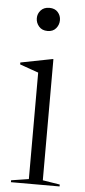

<svg xmlns="http://www.w3.org/2000/svg" viewBox="-53 -771 353 802"><g transform="rotate(5 123.0 -370.0)"><path d="M121.5 -642.5Q98.5 -642.5 85.5 -657.5Q72.5 -672.5 72.5 -692Q72.5 -711 85.5 -725.2Q98.5 -739.5 121.5 -739.5Q144.5 -739.5 157 -725.2Q169.5 -711 169.5 -692Q169.5 -672.5 157 -657.5Q144.5 -642.5 121.5 -642.5ZM156.5 -527.5V-19.5L228.5 -8V0H24.5V-8L98 -19.5V-466Q89.5 -469 66 -477.2Q42.5 -485.5 20 -493.5V-501.5L153 -527.5Z"/></g></svg>

Font: Newsreader Display Light
Style: Regular
Weight: 300
Designer: Hugues Gentile
Foundry: Production Type
Version: Version 1.001